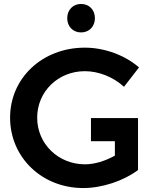

<svg xmlns="http://www.w3.org/2000/svg" viewBox="-20 -945 787 971"><path d="M390 -781C431 -781 460 -811 460 -853C460 -895 431 -925 390 -925C349 -925 320 -895 320 -853C320 -811 349 -781 390 -781ZM440 -348V-231H561V-158C513 -131 458 -114 410 -114C275 -114 168 -217 168 -350C168 -482 274 -585 409 -585C480 -585 554 -555 607 -506L683 -604C613 -665 510 -704 409 -704C195 -704 31 -551 31 -350C31 -149 192 6 401 6C498 6 606 -31 678 -85V-348Z"/></svg>

Font: Montserrat_SPRD_medium Medium
Style: Regular
Weight: 400
Designer: Julieta Ulanovsky edited by Nelly Hempel
Foundry: Julieta Ulanovsky
Version: Version 4.000;PS 004.000;hotconv 1.0.88;makeotf.lib2.5.64775